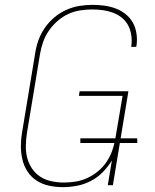

<svg xmlns="http://www.w3.org/2000/svg" viewBox="-20 -763 640 791"><path d="M239 8Q210 8 182 2Q154 -4 131.5 -18.5Q109 -33 94 -55.5Q79 -78 72.5 -105Q66 -132 66 -160.5Q66 -189 71 -218L125 -544Q129 -571 138.5 -597.5Q148 -624 164.5 -648Q181 -672 203.5 -691Q226 -710 252.5 -722Q279 -734 306.5 -738.5Q334 -743 361 -743Q387 -743 411.5 -739.5Q436 -736 458 -727.5Q480 -719 498.5 -704Q517 -689 528 -668.5Q539 -648 542.5 -623Q546 -598 542 -573L541 -570H520L521 -573Q524 -595 521 -617Q518 -639 508.5 -657.5Q499 -676 482.5 -689.5Q466 -703 446 -710.5Q426 -718 404.5 -721Q383 -724 360 -724Q335 -724 309.5 -720Q284 -716 260.5 -705Q237 -694 216.5 -676Q196 -658 181 -636Q166 -614 157.5 -589.5Q149 -565 145 -541L91 -215Q87 -189 86.5 -163Q86 -137 92 -113Q98 -89 112 -68.5Q126 -48 146 -35Q166 -22 191.5 -16.5Q217 -11 243 -11Q267 -11 292 -15Q317 -19 340.5 -30Q364 -41 384.5 -58Q405 -75 419.5 -97Q434 -119 442.5 -143Q451 -167 455 -191L485 -368H305L308 -387H509L445 0H424L441 -102Q425 -76 403 -53.5Q381 -31 353.5 -17Q326 -3 296.5 2.5Q267 8 239 8ZM311 -174V-193H545L546 -174Z"/></svg>

Font: Iosevka Aile Thin
Style: Italic
Weight: 100
Italic angle: -9°
Designer: Belleve Invis
Foundry: Belleve Invis
Version: Version 31.1.0; ttfautohint (v1.8.4)